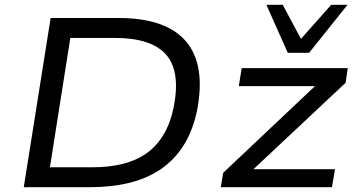

<svg xmlns="http://www.w3.org/2000/svg" viewBox="-20 -780 1496 800"><path d="M79 0 191 -705H474Q672 -705 755 -607.5Q838 -510 801 -319Q783 -234 744.5 -173.5Q706 -113 649 -74.5Q592 -36 518 -18Q444 0 355 0ZM188 -83H364Q433 -83 489 -96.5Q545 -110 588 -139.5Q631 -169 660.5 -217.5Q690 -266 704 -335Q733 -484 671.5 -553Q610 -622 458 -622H273ZM900 0 910 -60 1323 -450 1320 -421H975L987 -496H1429L1420 -435L1003 -44L1007 -75H1376L1363 0ZM1179 -560 1090 -760H1158L1234 -618L1360 -760H1428L1268 -560Z"/></svg>

Font: Nunito Sans 7pt SemiExpanded
Style: Italic
Weight: 400
Width: 6
Italic angle: -9°
Designer: Vernon Adams
Foundry: Vernon Adams
Version: Version 3.101;gftools[0.9.27]